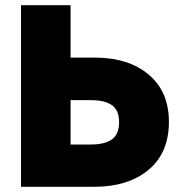

<svg xmlns="http://www.w3.org/2000/svg" viewBox="-20 -720 704 740"><path d="M61 -700H252V-498H345Q475 -498 553 -432.5Q631 -367 631 -250Q631 -131 552.5 -65.5Q474 0 342 0H61ZM439 -249Q439 -295 411.5 -314.5Q384 -334 330 -334H252V-163H330Q384 -163 411.5 -183Q439 -203 439 -249Z"/></svg>

Font: Chess Sans ExtraBold
Style: Regular
Weight: 800
Designer: Wolf Bōese
Foundry: Wolf Bōese
Version: Version 7.223